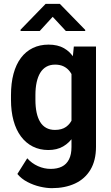

<svg xmlns="http://www.w3.org/2000/svg" viewBox="-20 -770 575 998"><path d="M363.8 -528.3H479V-7.3Q479 64 450.2 112.1Q421.4 160.2 369.6 184.1Q317.9 208 249.5 208Q221.7 208 188 200.2Q154.3 192.4 122.8 176Q91.3 159.7 70.3 134.3L121.6 52.7Q145 79.1 177.2 93.5Q209.5 107.9 243.2 107.9Q277.8 107.9 301.8 95.9Q325.7 84 338.6 58.6Q351.6 33.2 351.6 -5.9V-407.2ZM37.1 -251V-275.4Q37.1 -337.9 50.3 -386.7Q63.5 -435.5 88.9 -469.2Q114.3 -502.9 150.6 -520.5Q187 -538.1 232.4 -538.1Q279.8 -538.1 312.5 -519.5Q345.2 -501 366.2 -466.6Q387.2 -432.1 399.2 -385.5Q411.1 -338.9 417.5 -282.2V-241.2Q411.6 -187 398.2 -141.1Q384.8 -95.2 362.5 -61.3Q340.3 -27.3 308.1 -8.8Q275.9 9.8 231.4 9.8Q186.5 9.8 150.6 -8.3Q114.7 -26.4 89.1 -60.5Q63.5 -94.7 50.3 -143.1Q37.1 -191.4 37.1 -251ZM164.1 -275.4V-251Q164.1 -214.4 170.2 -185.5Q176.3 -156.7 188.5 -136.5Q200.7 -116.2 220 -105.5Q239.3 -94.7 265.6 -94.7Q301.3 -94.7 323.5 -110.6Q345.7 -126.5 357.2 -154.1Q368.7 -181.6 372.1 -216.8V-306.2Q370.1 -334.5 363 -357.7Q356 -380.9 343.3 -397.9Q330.6 -415 311.5 -424.6Q292.5 -434.1 266.6 -434.1Q240.2 -434.1 220.9 -423.1Q201.7 -412.1 189.2 -391.6Q176.8 -371.1 170.4 -341.8Q164.1 -312.5 164.1 -275.4ZM291 -750 422.9 -614.7V-608.9H322.3L253.9 -682.6L186.5 -608.9H86.9V-615.7L217.3 -750Z"/></svg>

Font: Roboto SemiCondensed SemiBold
Style: Regular
Weight: 600
Width: 4
Designer: Christian Robertson
Foundry: Google
Version: Version 3.009; 2024